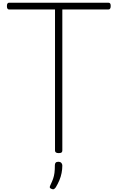

<svg xmlns="http://www.w3.org/2000/svg" viewBox="-20 -1116 868 1417"><path d="M413 14Q386 14 386 -5V-1046H47Q40 -1046 35.5 -1051.5Q31 -1057 31 -1071Q31 -1085 35.5 -1090.5Q40 -1096 47 -1096H780Q788 -1096 792.5 -1091Q797 -1086 797 -1072Q797 -1058 792.5 -1052Q788 -1046 780 -1046H440V-5Q440 5 434 9.5Q428 14 413 14ZM360 278Q349 274 347.5 267.5Q346 261 353 248Q365 223 372 203Q379 183 382 160Q385 137 385 102Q385 91 391 84.5Q397 78 410 78Q425 78 432.5 86Q440 94 440 106Q440 133 434.5 161Q429 189 418 215Q407 241 392 266Q385 276 378 279.5Q371 283 360 278Z"/></svg>

Font: Playwrite FR Moderne ExtraLight
Style: Regular
Weight: 250
Version: Version 1.002